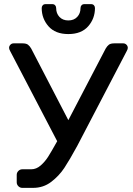

<svg xmlns="http://www.w3.org/2000/svg" viewBox="-20 -910 643 930"><path d="M24 -678Q24 -687 30.5 -693.5Q37 -700 46 -700H89Q107 -700 115.5 -693.5Q124 -687 131 -675L311 -328L492 -675Q499 -687 507.5 -693.5Q516 -700 534 -700H577Q586 -700 592.5 -693.5Q599 -687 599 -678Q599 -672 594 -663L354 -203Q317 -135 291.5 -96.5Q266 -58 228 -29Q190 0 140 0H88Q77 0 69 -8Q61 -16 61 -27V-63Q61 -74 69 -82Q77 -90 88 -90H131Q156 -90 177 -108.5Q198 -127 213 -150.5Q228 -174 257 -226L29 -663Q24 -672 24 -678ZM201 -890H233Q242 -890 247 -884.5Q252 -879 252 -871Q252 -845 268 -828Q284 -811 311 -811Q338 -811 354 -828Q370 -845 370 -871Q370 -879 375 -884.5Q380 -890 389 -890H421Q430 -890 435 -884.5Q440 -879 440 -871Q440 -820 407 -782.5Q374 -745 311 -745Q248 -745 215 -782.5Q182 -820 182 -871Q182 -879 187 -884.5Q192 -890 201 -890Z"/></svg>

Font: Contemporary
Style: Regular
Weight: 400
Designer: Victor Tran
Foundry: Victor Tran
Version: Version 1.100